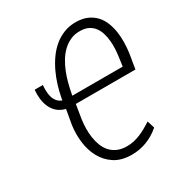

<svg xmlns="http://www.w3.org/2000/svg" viewBox="-171 -845 928 981"><g transform="rotate(-30 293.5 -354.5)"><path d="M319.8 10.3Q261.7 8.8 223.1 -17.1Q184.6 -43 162.6 -83.7Q140.6 -124.5 134.5 -174.6Q128.4 -224.6 135.3 -274.4L150.4 -360.8Q121.1 -368.2 102.5 -384.8Q84 -401.4 74 -423.8Q64 -446.3 61 -472.4Q58.1 -498.5 60.5 -525.9H108.9Q107.4 -508.3 107.9 -490.5Q108.4 -472.7 112.8 -456.8Q117.2 -440.9 127.2 -428Q137.2 -415 155.8 -407.7L158.2 -420.9Q164.1 -453.6 174.8 -489Q185.5 -524.4 201.2 -557.9Q216.8 -591.3 238 -621.3Q259.3 -651.4 286.1 -673.6Q313 -695.8 346.2 -708.5Q379.4 -721.2 418.9 -720.2Q456.1 -719.2 483.2 -706.8Q510.3 -694.3 528.8 -674.1Q547.4 -653.8 558.1 -626.7Q568.8 -599.6 573.5 -569.6Q578.1 -539.6 577.4 -507.8Q576.7 -476.1 572.8 -446.3L558.1 -357.9H206.5L192.9 -273.9Q189.5 -249 189 -222.4Q188.5 -195.8 192.4 -169.9Q196.3 -144 205.1 -120.8Q213.9 -97.7 229.2 -79.8Q244.6 -62 267.3 -51.3Q290 -40.5 321.3 -39.6Q343.8 -39.1 364.3 -43.5Q384.8 -47.9 404.3 -55.9Q423.8 -64 442.4 -74.5Q460.9 -85 479.5 -96.7L492.7 -53.2Q456.1 -21.5 412.4 -5.1Q368.7 11.2 319.8 10.3ZM211.9 -403.3H509.3L517.1 -459.5Q520 -480 521 -503.2Q522 -526.4 519.8 -549.6Q517.6 -572.8 511.2 -594Q504.9 -615.2 492.7 -631.8Q480.5 -648.4 461.7 -658.7Q442.9 -668.9 415.5 -669.9Q383.3 -671.4 357.2 -660.4Q331.1 -649.4 310.3 -630.1Q289.6 -610.8 273.9 -585.4Q258.3 -560.1 246.8 -531.7Q235.4 -503.4 227.8 -474.6Q220.2 -445.8 215.3 -420.4Z"/></g></svg>

Font: Roboto Mono Light
Style: Italic
Weight: 300
Designer: Google
Version: Version 2.000985; 2015; ttfautohint (v1.3)